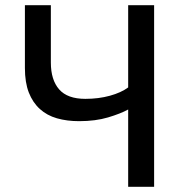

<svg xmlns="http://www.w3.org/2000/svg" viewBox="-20 -720 703 740"><path d="M176 -700V-479Q176 -412 208 -375.5Q240 -339 309 -339Q360 -339 403.5 -351Q447 -363 474 -383V-700H574V0H474V-298Q445 -282 396.5 -267.5Q348 -253 285 -253Q238 -253 199.5 -264Q161 -275 133.5 -300Q106 -325 91 -363.5Q76 -402 76 -458V-700Z"/></svg>

Font: PT Sans Caption
Style: Regular
Weight: 400
Designer: A.Korolkova, O.Umpeleva, V.Yefimov
Foundry: ParaType Ltd
Version: Version 2.004W OFL